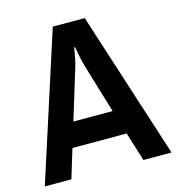

<svg xmlns="http://www.w3.org/2000/svg" viewBox="-103 -775 798 865"><g transform="rotate(-15 296.0 -343.0)"><path d="M221 -686H370L591 0H460L418 -135H165L124 0H0ZM314 -478Q304 -512 294 -571H290Q280 -508 270 -478L200 -249H383Z"/></g></svg>

Font: AXENEO7
Style: Regular
Weight: 400
Designer: Hector Gatti, Simon Guibord
Foundry: Omnibus-Type, Jean-Christophe Thérien
Version: Version 1.000